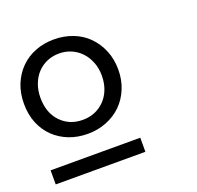

<svg xmlns="http://www.w3.org/2000/svg" viewBox="-107 -752 751 732"><g transform="rotate(-20 268.5 -386.0)"><path d="M374 -455.1Q374 -413.1 359.1 -377.4Q344.2 -341.8 318.6 -316.9Q293 -292 257.6 -278.1Q222.2 -264.2 182.1 -264.2Q141.1 -264.2 106.4 -277.6Q71.8 -291 45.9 -315.9Q20 -340.8 5.6 -376Q-8.8 -411.1 -8.8 -455.1Q-8.8 -498 5.6 -533.4Q20 -568.8 45.9 -594.5Q71.8 -620.1 106.4 -633.5Q141.1 -647 182.1 -647Q222.2 -647 257.6 -633.5Q293 -620.1 318.6 -594.5Q344.2 -568.8 359.1 -533.4Q374 -498 374 -455.1ZM307.1 -455.1Q307.1 -484.9 297.1 -510Q287.1 -535.2 270 -553Q252.9 -570.8 230.5 -580.3Q208 -589.8 182.1 -589.8Q155.8 -589.8 133.3 -580.3Q110.8 -570.8 94 -553Q77.1 -535.2 67.6 -510Q58.1 -484.9 58.1 -455.1Q58.1 -394 93 -357.4Q127.9 -320.8 182.1 -320.8Q209 -320.8 231.4 -330.3Q253.9 -339.8 271 -357.4Q288.1 -375 297.6 -399.9Q307.1 -424.8 307.1 -455.1ZM363.8 -125H0V-182.1H363.8Z"/></g></svg>

Font: Anonymous Pro
Style: Regular
Weight: 400
Monospace: yes
Designer: Mark Simonson
Version: Version 1.003